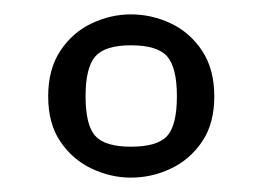

<svg xmlns="http://www.w3.org/2000/svg" viewBox="-20 -599 365 267"><path d="M162 -352Q134 -352 107.5 -364.5Q81 -377 64 -402Q47 -427 47 -465Q47 -503 64 -528.5Q81 -554 107.5 -566.5Q134 -579 162 -579Q191 -579 217.5 -566.5Q244 -554 261 -528.5Q278 -503 278 -465Q278 -427 261 -402Q244 -377 217.5 -364.5Q191 -352 162 -352ZM162 -395Q199 -395 212.5 -410Q226 -425 226 -465Q226 -505 212.5 -520.5Q199 -536 162 -536Q126 -536 112.5 -520.5Q99 -505 99 -465Q99 -425 112.5 -410Q126 -395 162 -395Z"/></svg>

Font: Texturina ExtraLight
Style: Regular
Weight: 200
Designer: Guillermo Torres Carreño
Foundry: Omnibus-Type
Version: Version 1.002; ttfautohint (v1.8.3)